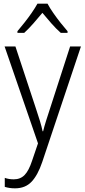

<svg xmlns="http://www.w3.org/2000/svg" viewBox="-20 -785 463 1046"><path d="M5 -532H64L175 -196Q189 -154 198 -124.5Q207 -95 212 -70H215Q221 -95 231 -127Q241 -159 253 -195L362 -532H421L210 98Q186 169 152 205Q118 241 62 241Q46 241 32.5 239Q19 237 6 233V184Q17 188 29.5 190Q42 192 55 192Q91 192 114 168.5Q137 145 155 90L187 -4ZM239 -765Q251 -742 270.5 -714Q290 -686 311 -659.5Q332 -633 348 -615V-606H311Q286 -628 260 -657.5Q234 -687 211 -715Q188 -687 162 -657.5Q136 -628 112 -606H75V-615Q92 -635 113 -661.5Q134 -688 153 -715.5Q172 -743 184 -765Z"/></svg>

Font: Noto Sans Sinhala SemiCondensed Light
Style: Regular
Weight: 300
Width: 4
Designer: Jelle Bosma - Monotype Design Team
Foundry: Monotype Imaging Inc.
Version: Version 2.006; ttfautohint (v1.8.4.7-5d5b)